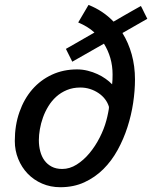

<svg xmlns="http://www.w3.org/2000/svg" viewBox="-20 -761 627 791"><path d="M560.5 -736.3Q563 -732.4 564.9 -728Q566.9 -724.1 569.1 -719.5Q571.3 -714.8 573.7 -710Q579.1 -698.2 586.9 -683.6L484.4 -625Q509.3 -585 522.7 -536.6Q536.1 -488.3 536.1 -433.6Q536.1 -387.7 528.6 -337.2Q521 -286.6 505.1 -237.3Q489.3 -188 464.6 -143.1Q439.9 -98.1 405.8 -64.2Q371.6 -30.3 327.6 -10Q283.7 10.3 228.5 10.3Q188 10.3 153.6 -4.6Q119.1 -19.5 94.2 -45.4Q69.3 -71.3 55.2 -106Q41 -140.6 41 -180.2Q41 -245.1 60.1 -299.3Q79.1 -353.5 113 -392.6Q147 -431.6 194.1 -453.4Q241.2 -475.1 297.4 -475.1Q319.8 -475.1 341.3 -469.7Q362.8 -464.4 381.3 -455.8Q399.9 -447.3 415.3 -436.3Q430.7 -425.3 441.9 -413.6Q442.9 -423.8 443.4 -432.4Q443.8 -440.9 443.8 -454.1Q443.8 -489.7 434.6 -521.7Q425.3 -553.7 408.2 -581.1L277.8 -506.8L251.5 -559.6Q267.6 -568.8 286.6 -579.6Q302.7 -588.9 324 -601.1Q345.2 -613.3 369.1 -627Q355 -640.1 337.9 -650.4Q320.8 -660.6 302.2 -668.5L344.7 -740.7Q404.3 -717.3 447.8 -671.9Q470.2 -685.1 490.7 -696.8Q511.2 -708.5 526.6 -717.3Q542 -726.1 551.3 -731.2Q560.5 -736.3 560.5 -736.3ZM236.3 -64.9Q267.1 -64.9 295.9 -83Q324.7 -101.1 348.6 -129.9Q372.6 -158.7 390.6 -194.1Q408.7 -229.5 418 -264.2Q419.9 -271 421.9 -279.5Q423.8 -288.1 425.5 -296.4Q427.2 -304.7 428.2 -311.3Q429.2 -317.9 428.7 -321.3Q423.8 -337.9 412.8 -352.3Q401.9 -366.7 386 -377.4Q370.1 -388.2 351.1 -394.3Q332 -400.4 311 -400.4Q280.3 -400.4 255.6 -390.1Q231 -379.9 211.9 -362.8Q192.9 -345.7 179.2 -323.2Q165.5 -300.8 157 -276.9Q148.4 -252.9 144.3 -228.8Q140.1 -204.6 140.1 -183.6Q140.1 -159.2 145.8 -137.7Q151.4 -116.2 163.1 -100.1Q174.8 -84 192.9 -74.5Q210.9 -64.9 236.3 -64.9Z"/></svg>

Font: Ufes Sans
Style: Italic
Weight: 400
Designer: Ricardo Esteves & Filipe Motta
Foundry: ProDesignUfes - Ricardo Esteves, Filipe Motta
Version: Version 2.0